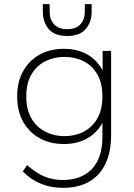

<svg xmlns="http://www.w3.org/2000/svg" viewBox="-20 -716 649 928"><path d="M283 192Q229 192 181 173.5Q133 155 90 113L111 82Q156 122 197 138Q238 154 282 154Q374 154 424.5 100.5Q475 47 475 -55V-123Q451 -76 403 -48Q355 -20 288 -20Q223 -20 172.5 -47.5Q122 -75 92.5 -126.5Q63 -178 63 -250Q63 -322 92.5 -373.5Q122 -425 172.5 -452.5Q223 -480 288 -480Q356 -480 404 -451.5Q452 -423 476 -375V-470H517V-62Q517 18 490 75Q463 132 411 162Q359 192 283 192ZM291 -58Q343 -58 384.5 -79.5Q426 -101 450.5 -143.5Q475 -186 475 -250Q475 -314 450.5 -356.5Q426 -399 384.5 -420Q343 -441 291 -441Q241 -441 199 -420Q157 -399 132 -356.5Q107 -314 107 -250Q107 -186 132 -143.5Q157 -101 199 -79.5Q241 -58 291 -58ZM305 -542Q243 -542 215 -576Q187 -610 187 -659V-696H220V-660Q220 -622 241.5 -598.5Q263 -575 305 -575Q347 -575 368.5 -598.5Q390 -622 390 -660V-696H423V-659Q423 -610 394.5 -576Q366 -542 305 -542Z"/></svg>

Font: Gantari ExtraLight
Style: Regular
Weight: 250
Designer: Anugrah Pasau
Foundry: Lafontype
Version: Version 1.000